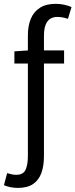

<svg xmlns="http://www.w3.org/2000/svg" viewBox="-47 -744 385 982"><path d="M44.5 217.1Q23.8 217.1 5.1 213.1Q-13.5 209.1 -26.7 203.1L-10.6 141.5Q-0.9 144.5 11.5 147.3Q23.9 150.1 35.5 150.1Q72 150.1 83.8 124.2Q95.6 98.4 95.6 54.6V-562.9Q95.6 -612.5 110.9 -648.7Q126.3 -684.9 157.8 -704.6Q189.2 -724.4 238 -724.4Q260.3 -724.4 281.8 -719.7Q303.3 -715 318.7 -707.7L300.6 -647.6Q272.2 -657.4 246.3 -657.4Q212.2 -657.4 195 -633.5Q177.8 -609.6 177.8 -562.6V54.9Q177.8 104.6 164.6 140.9Q151.4 177.3 122.2 197.2Q93 217.1 44.5 217.1ZM26.6 -419.1V-481.4L96.3 -486.1H280.8V-419.1Z"/></svg>

Font: Source Sans 3
Style: Regular
Weight: 200
Designer: Paul D. Hunt
Foundry: Adobe
Version: Version 3.046;hotconv 1.0.118;makeotfexe 2.5.65603